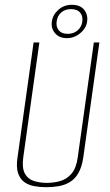

<svg xmlns="http://www.w3.org/2000/svg" viewBox="-20 -768 458 800"><path d="M173 12Q146 12 122 7.5Q98 3 80.5 -10Q63 -23 55 -47.5Q47 -72 53 -112L120 -591H144L77 -113Q71 -68 83.5 -45Q96 -22 121 -14Q146 -6 175 -6Q205 -6 232 -14Q259 -22 278.5 -45Q298 -68 304 -113L371 -591H394L327 -112Q321 -72 307 -47.5Q293 -23 272 -10Q251 3 225.5 7.5Q200 12 173 12ZM259 -609Q227 -609 209.5 -629.5Q192 -650 196 -678Q200 -707 223.5 -727.5Q247 -748 279 -748Q314 -748 330.5 -727.5Q347 -707 343 -678Q339 -650 314 -629.5Q289 -609 259 -609ZM262 -627Q287 -627 303.5 -641.5Q320 -656 323 -678Q326 -702 313.5 -716Q301 -730 276 -730Q251 -730 235 -716Q219 -702 216 -678Q213 -656 225 -641.5Q237 -627 262 -627Z"/></svg>

Font: Alumni Sans Thin Thin
Style: Italic
Weight: 250
Italic angle: -8°
Version: Version 1.016